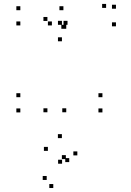

<svg xmlns="http://www.w3.org/2000/svg" viewBox="-20 -555 660 965"><path d="M82.2 -503.7V-523.7H62.2V-503.7ZM82.2 -427.2V-447.2H62.2V-427.2ZM240.8 -427.2V-447.2H220.8V-427.2ZM218.3 -449.7V-469.7H198.3V-449.7ZM218.3 9.3V-10.7H198.3V9.3ZM313 9.3V-10.7H293V9.3ZM313 -410.3V-430.3H293V-410.3ZM308.3 -410.3V-430.3H288.3V-410.3ZM298.7 -503.7V-523.7H278.7V-503.7ZM562.8 -511.2V-531.2H542.8V-511.2ZM513.3 -515.3V-535.3H493.3V-515.3ZM319.3 -430.3V-450.3H299.3V-430.3ZM291.3 -430.3V-450.3H271.3V-430.3ZM291.3 -347.5V-367.5H271.3V-347.5ZM562.8 -422.7V-442.7H542.8V-422.7ZM494.8 10V-10H474.8V10ZM494.8 -66.5V-86.5H474.8V-66.5ZM82.2 -66.5V-86.5H62.2V-66.5ZM82.2 10V-10H62.2V10ZM328 259.7V239.7H308V259.7ZM311 244.7V224.7H291V244.7ZM214.7 349.5V329.5H194.7V349.5ZM247.8 390V370H227.8V390ZM368.7 226V206H348.7V226ZM291 139.2V119.2H271V139.2ZM220.7 203.3V183.3H200.7V203.3ZM292 267.8V247.8H272V267.8Z"/></svg>

Font: Monaspace Neon Dots Var
Style: Regular
Weight: 400
Designer: Riley Cran and the Lettermatic Team
Version: Version 1.100 (Monaspace Neon Dots)